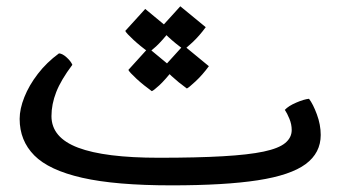

<svg xmlns="http://www.w3.org/2000/svg" viewBox="-20 -568 1065 601"><path d="M516.6 12.2Q341.8 12.2 237.5 -11.5Q133.3 -35.2 87.4 -81.5Q41.5 -127.9 41.5 -195.8Q41.5 -227.1 56.2 -263.9Q70.8 -300.8 98.4 -336.7Q126 -372.6 164.6 -400.9Q175.3 -400.4 188.5 -388.4Q201.7 -376.5 206.5 -365.2Q170.9 -317.9 156 -279.8Q141.1 -241.7 141.1 -204.6Q141.1 -137.2 224.6 -105.7Q308.1 -74.2 477.1 -74.2Q597.2 -74.2 677.5 -78.9Q757.8 -83.5 805.2 -93.5Q852.5 -103.5 872.8 -120.4Q893.1 -137.2 893.1 -161.1Q893.1 -178.7 886 -196Q878.9 -213.4 871.6 -224.1Q882.8 -236.3 907.2 -246.8Q931.6 -257.3 947.3 -258.8Q960 -242.2 971.9 -210Q983.9 -177.7 983.9 -145.5Q983.9 -89.4 936.8 -54.4Q889.6 -19.5 786.9 -3.7Q684.1 12.2 516.6 12.2ZM555.2 -413.1Q529.3 -431.6 507.1 -452.1Q484.9 -472.7 481.9 -479.5L544.4 -548.3L624 -482.9Q604 -455.6 582.3 -435.3Q560.5 -415 555.2 -413.1ZM455.1 -282.7Q429.2 -301.3 407.2 -321.5Q385.3 -341.8 381.8 -349.1L444.3 -418L523.9 -352.1Q496.6 -317.4 478.5 -300.8Q460.4 -284.2 455.1 -282.7ZM445.3 -404.8Q419.4 -423.3 397.5 -443.6Q375.5 -463.9 372.1 -471.2L434.6 -540L514.2 -474.1Q486.8 -439.5 468.8 -422.9Q450.7 -406.2 445.3 -404.8ZM564.9 -291Q539.1 -309.6 516.8 -330.1Q494.6 -350.6 491.7 -357.4L554.2 -426.3L633.8 -360.8Q613.8 -333.5 592 -313.2Q570.3 -293 564.9 -291Z"/></svg>

Font: Harmattan
Style: Bold
Weight: 700
Designer: George W. Nuss III and SIL International
Foundry: SIL International
Version: Version 4.000